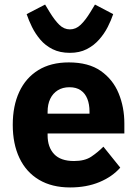

<svg xmlns="http://www.w3.org/2000/svg" viewBox="-20 -811 602 843"><path d="M288 12Q208 12 151.5 -21.5Q95 -55 65.5 -117Q36 -179 36 -263Q36 -346 64.5 -407.5Q93 -469 148 -503Q203 -537 282 -537Q369 -537 422.5 -499.5Q476 -462 501 -401Q526 -340 526 -269V-225H189V-217Q189 -165 217.5 -134.5Q246 -104 305 -104Q352 -104 380.5 -123Q409 -142 434 -167L508 -75Q473 -35 416.5 -11.5Q360 12 288 12ZM285 -428Q255 -428 233.5 -414.5Q212 -401 200.5 -377Q189 -353 189 -320V-312H373V-321Q373 -353 363.5 -377Q354 -401 334.5 -414.5Q315 -428 285 -428ZM287 -579Q243 -579 211 -595Q179 -611 157 -637Q135 -663 120.5 -692.5Q106 -722 97 -749L178 -791L198 -758Q220 -722 240.5 -702Q261 -682 287 -682Q313 -682 334 -702Q355 -722 377 -758L397 -791L477 -749Q468 -722 453 -692.5Q438 -663 415 -637Q392 -611 360.5 -595Q329 -579 287 -579Z"/></svg>

Font: IBM Plex Sans
Style: Regular
Weight: 400
Designer: Mike Abbink, Paul van der Laan, Pieter van Rosmalen
Foundry: Bold Monday
Version: Version 3.201